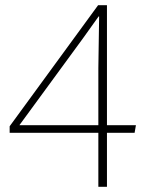

<svg xmlns="http://www.w3.org/2000/svg" viewBox="-20 -716 576 736"><path d="M357 0V-455L360 -653H358L298 -569L55 -237V-236H501L496 -207H17V-232L356 -696H390V0Z"/></svg>

Font: Murecho Thin ExtraLight
Style: Regular
Weight: 250
Version: Version 1.010